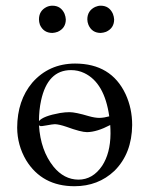

<svg xmlns="http://www.w3.org/2000/svg" viewBox="-20 -641 522 671"><path d="M40 -194.8Q40.5 -290 92.8 -352.1Q150.9 -418.5 242.2 -418.9Q368.7 -418.9 418.9 -312Q441.9 -262.2 441.9 -204.1Q440.9 -104.5 379.9 -43.9Q323.2 9.8 240.2 9.8Q127 9.8 71.3 -81.1Q40.5 -133.3 40 -194.8ZM116.2 -573.2Q116.2 -603.5 143.1 -616.7Q152.8 -621.1 163.1 -621.1Q192.9 -621.1 205.6 -592.8Q209.5 -582.5 210 -573.2Q210 -542.5 181.6 -529.8Q172.4 -526.4 163.1 -525.9Q132.3 -525.9 119.6 -554.2Q116.2 -564 116.2 -573.2ZM285.2 -573.2Q285.2 -603.5 312.5 -616.7Q322.3 -621.1 332 -621.1Q361.8 -621.1 374.5 -592.8Q378.4 -582.5 378.9 -573.2Q378.9 -542.5 350.6 -529.8Q341.3 -526.4 332 -525.9Q301.3 -525.9 289.1 -554.2Q285.2 -564 285.2 -573.2ZM365.2 -204.1Q318.8 -179.7 284.2 -179.2Q263.2 -179.2 212.4 -197.8Q187 -206.5 171.9 -207Q165 -207 141.1 -202.6Q125 -199.7 122.1 -200.2Q118.2 -201.2 116.2 -203.1Q121.6 -115.2 167 -58.6Q203.6 -13.7 253.9 -13.2Q304.2 -13.2 336.9 -61.5Q365.7 -105.5 366.2 -173.8Q366.2 -189.9 365.2 -204.1ZM361.8 -234.4Q345.2 -352.1 274.4 -385.7Q252.9 -396 228 -396Q146.5 -396 123.5 -289.6Q116.2 -255.9 116.2 -217.8Q130.4 -235.4 189.9 -246.1Q208 -249 223.1 -249Q243.7 -249 291 -234.9Q312 -229 328.1 -229Q344.2 -229.5 361.8 -234.4Z"/></svg>

Font: Linux Libertine Display O
Style: Regular
Weight: 400
Designer: Philipp H. Poll
Foundry: Philipp H. Poll
Version: Version 5.0.9